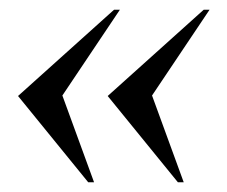

<svg xmlns="http://www.w3.org/2000/svg" viewBox="-20 -444 466 394"><path d="M17 -247 214 -424H226L108 -248L173 -70H161ZM201 -247 398 -424H410L292 -248L357 -70H345Z"/></svg>

Font: Spectral SC Medium
Style: Italic
Weight: 500
Italic angle: -10°
Designer: Jean-Baptiste Levee
Foundry: Production Type
Version: Version 2.001